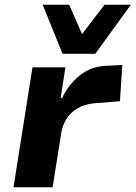

<svg xmlns="http://www.w3.org/2000/svg" viewBox="-20 -790 572 810"><path d="M37 0 117 -506H256L236 -377H242Q269 -433 315.5 -471Q362 -509 424 -512L496 -516L486 -363L375 -354Q337 -350 308.5 -334Q280 -318 262.5 -291.5Q245 -265 239 -233L202 0ZM244 -563 160 -770H272L326 -646L421 -770H532L382 -563Z"/></svg>

Font: Nunito Sans 6pt ExtraBold
Style: Italic
Weight: 800
Italic angle: -9°
Version: Version 3.101;gftools[0.9.27]